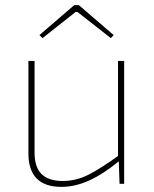

<svg xmlns="http://www.w3.org/2000/svg" viewBox="-20 -718 600 750"><path d="M115 -480V-122Q115 -65 142.5 -38Q170 -11 225 -11Q278 -11 327.5 -36.5Q377 -62 444 -111V-88Q385 -39 329.5 -13.5Q274 12 220 12Q91 12 91 -119V-480ZM465 -480V0H447L444 -88L441 -104V-480ZM288 -698 424 -581 413 -569 283 -671H275L146 -569L134 -581L270 -698Z"/></svg>

Font: Exo 2 Thin
Style: Regular
Weight: 250
Designer: Natanael Gama
Foundry: Natanael Gama
Version: Version 2.010